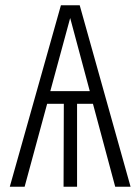

<svg xmlns="http://www.w3.org/2000/svg" viewBox="-20 -705 530 725"><path d="M415 0 331 -313H271V0H220L221 -313H158L73 0H17L210 -685H281L473 0ZM170 -361H319L245 -637Z"/></svg>

Font: Fira Sans Extra Condensed Light
Style: Regular
Weight: 300
Width: 1
Designer: Carrois Corporate & Edenspiekermann AG
Foundry: Carrois Corporate GbR & Edenspiekermann AG
Version: Version 4.203